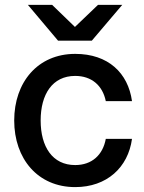

<svg xmlns="http://www.w3.org/2000/svg" viewBox="-20 -752 587 784"><path d="M287 12C416 12 503 -68 519 -185H412C400 -119 355 -78 287 -78C194 -78 146 -153 146 -260C146 -367 194 -442 287 -442C354 -442 399 -403 412 -339H519C503 -454 422 -532 287 -532C134 -532 38 -416 38 -260C38 -104 134 12 287 12ZM217 -586H355L479 -732H380L286 -642L193 -732H94Z"/></svg>

Font: Aspekta 500
Style: Regular
Weight: 500
Designer: Ivo Dolenc
Version: Version 2.100